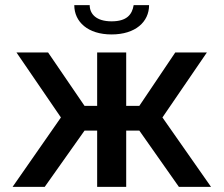

<svg xmlns="http://www.w3.org/2000/svg" viewBox="-20 -727 870 747"><path d="M414 -593C507 -593 560 -642 560 -707H500C494 -670 473 -644 414 -644C354 -644 329 -673 329 -707H269C269 -642 322 -593 414 -593ZM29 0H154L309 -219H358V0H471V-219H522L676 0H801L612 -270L785 -523H662L522 -315H471V-523H358V-315H309L167 -523H44L217 -270Z"/></svg>

Font: FIGSv2-sans-serif SemiBold
Style: Regular
Weight: 600
Designer: Matt McInerney, Pablo Impallari, Rodrigo Fuenzalida,Mirko Velimirovic
Foundry: Matt McInerney, Pablo Impallari, Rodrigo Fuenzalida
Version: Version 4.021;hotconv 1.0.109;makeotfexe 2.5.65596